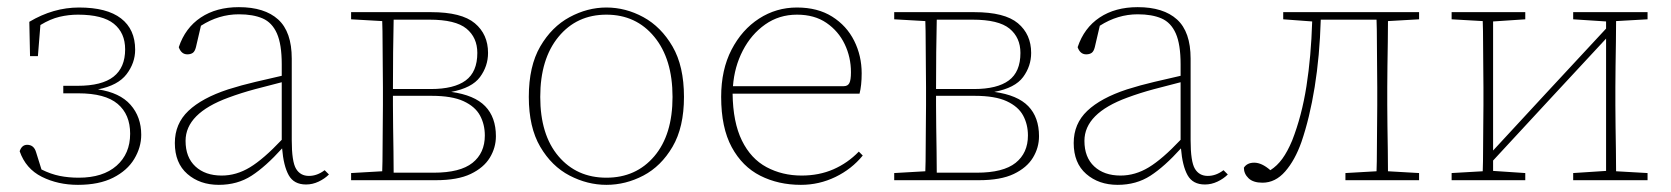

<svg xmlns="http://www.w3.org/2000/svg" viewBox="-20 -504 4673 537"><path d="M198 13Q142 13 97 -9.5Q52 -32 35 -81Q41 -99 56 -99Q75 -99 81 -78L96 -30Q122 -17 147 -12Q172 -7 200 -7Q268 -7 306 -40.5Q344 -74 344 -130Q344 -184 309 -213.5Q274 -243 199 -243H157V-264H197Q265 -264 297.5 -289.5Q330 -315 330 -366Q330 -412 298.5 -437.5Q267 -463 198 -463Q172 -463 146.5 -457Q121 -451 93 -434L86 -347H64L62 -443Q129 -483 201 -483Q279 -483 318.5 -452.5Q358 -422 358 -365Q358 -328 334 -296.5Q310 -265 254 -254Q315 -245 345 -211Q375 -177 375 -127Q375 -92 355.5 -59.5Q336 -27 296.5 -7Q257 13 198 13Z M836 12Q802 12 787.5 -14Q773 -40 769 -89Q723 -38 683.5 -12.5Q644 13 592 13Q539 13 504 -17.5Q469 -48 469 -104Q469 -158 507 -194Q545 -230 618 -254Q656 -266 694.5 -275Q733 -284 768 -292V-324Q768 -380 754.5 -410.5Q741 -441 714.5 -452.5Q688 -464 648 -464Q592 -464 542 -432L528 -372Q525 -360 519 -356Q513 -352 504 -352Q487 -352 480 -372Q498 -426 541.5 -455Q585 -484 648 -484Q720 -484 758 -449.5Q796 -415 796 -340V-112Q796 -52 808 -32Q820 -12 844 -12Q867 -12 888 -28L900 -16Q888 -4 871 4Q854 12 836 12ZM499 -110Q499 -64 526.5 -38.5Q554 -13 600 -13Q641 -13 679 -36Q717 -59 768 -113V-274Q732 -265 693 -254.5Q654 -244 619 -231Q499 -187 499 -110Z M1079 -210Q1079 -183 1079.5 -148.5Q1080 -114 1080.5 -80.5Q1081 -47 1081 -21H1193Q1267 -21 1301.5 -48.5Q1336 -76 1336 -125Q1336 -156 1322.5 -181Q1309 -206 1276.5 -221Q1244 -236 1187 -236H1079ZM962 0V-20L1049 -25Q1050 -51 1050 -84.5Q1050 -118 1050.5 -151Q1051 -184 1051 -210V-260Q1051 -286 1050.5 -319.5Q1050 -353 1050 -386Q1050 -419 1049 -445L962 -450V-470H1186Q1271 -470 1308 -439Q1345 -408 1345 -356Q1345 -319 1322.5 -288.5Q1300 -258 1242 -247Q1307 -238 1337 -207Q1367 -176 1367 -123Q1367 -91 1350 -63Q1333 -35 1296.5 -17.5Q1260 0 1199 0ZM1181 -449H1081Q1080 -412 1079.5 -358Q1079 -304 1079 -255H1185Q1250 -255 1282.5 -279Q1315 -303 1315 -356Q1315 -399 1284.5 -424Q1254 -449 1181 -449Z M1676 13Q1623 13 1573 -13Q1523 -39 1491 -93.5Q1459 -148 1459 -233Q1459 -319 1491 -374Q1523 -429 1573 -456Q1623 -483 1676 -483Q1730 -483 1779.5 -456Q1829 -429 1861 -374Q1893 -319 1893 -233Q1893 -148 1861 -93.5Q1829 -39 1779.5 -13Q1730 13 1676 13ZM1676 -7Q1759 -7 1810 -67Q1861 -127 1861 -233Q1861 -339 1810 -401Q1759 -463 1676 -463Q1593 -463 1542 -401Q1491 -339 1491 -233Q1491 -127 1542 -67Q1593 -7 1676 -7Z M2209 -463Q2159 -463 2120 -435.5Q2081 -408 2057.5 -362.5Q2034 -317 2030 -263H2340Q2351 -263 2355.5 -271.5Q2360 -280 2360 -302Q2360 -344 2342.5 -380.5Q2325 -417 2291.5 -440Q2258 -463 2209 -463ZM2220 13Q2157 13 2106.5 -12.5Q2056 -38 2026.5 -92.5Q1997 -147 1997 -233Q1997 -309 2026 -365Q2055 -421 2103 -452Q2151 -483 2209 -483Q2267 -483 2307.5 -457.5Q2348 -432 2369 -390Q2390 -348 2390 -299Q2390 -265 2384 -242H2029Q2030 -162 2055 -111Q2080 -60 2124 -36.5Q2168 -13 2222 -13Q2271 -13 2311 -30.5Q2351 -48 2382 -80L2393 -69Q2362 -31 2316.5 -9Q2271 13 2220 13Z M2598 -210Q2598 -183 2598.5 -148.5Q2599 -114 2599.5 -80.5Q2600 -47 2600 -21H2712Q2786 -21 2820.5 -48.5Q2855 -76 2855 -125Q2855 -156 2841.5 -181Q2828 -206 2795.5 -221Q2763 -236 2706 -236H2598ZM2481 0V-20L2568 -25Q2569 -51 2569 -84.5Q2569 -118 2569.5 -151Q2570 -184 2570 -210V-260Q2570 -286 2569.5 -319.5Q2569 -353 2569 -386Q2569 -419 2568 -445L2481 -450V-470H2705Q2790 -470 2827 -439Q2864 -408 2864 -356Q2864 -319 2841.5 -288.5Q2819 -258 2761 -247Q2826 -238 2856 -207Q2886 -176 2886 -123Q2886 -91 2869 -63Q2852 -35 2815.5 -17.5Q2779 0 2718 0ZM2700 -449H2600Q2599 -412 2598.5 -358Q2598 -304 2598 -255H2704Q2769 -255 2801.5 -279Q2834 -303 2834 -356Q2834 -399 2803.5 -424Q2773 -449 2700 -449Z M3350 12Q3316 12 3301.5 -14Q3287 -40 3283 -89Q3237 -38 3197.5 -12.5Q3158 13 3106 13Q3053 13 3018 -17.5Q2983 -48 2983 -104Q2983 -158 3021 -194Q3059 -230 3132 -254Q3170 -266 3208.5 -275Q3247 -284 3282 -292V-324Q3282 -380 3268.5 -410.5Q3255 -441 3228.5 -452.5Q3202 -464 3162 -464Q3106 -464 3056 -432L3042 -372Q3039 -360 3033 -356Q3027 -352 3018 -352Q3001 -352 2994 -372Q3012 -426 3055.5 -455Q3099 -484 3162 -484Q3234 -484 3272 -449.5Q3310 -415 3310 -340V-112Q3310 -52 3322 -32Q3334 -12 3358 -12Q3381 -12 3402 -28L3414 -16Q3402 -4 3385 4Q3368 12 3350 12ZM3013 -110Q3013 -64 3040.5 -38.5Q3068 -13 3114 -13Q3155 -13 3193 -36Q3231 -59 3282 -113V-274Q3246 -265 3207 -254.5Q3168 -244 3133 -231Q3013 -187 3013 -110Z M3511 7Q3485 7 3472 -5.5Q3459 -18 3459 -35Q3468 -49 3488 -49Q3509 -49 3533 -28Q3552 -40 3566.5 -60Q3581 -80 3594 -111Q3621 -180 3634 -263Q3647 -346 3650 -444L3569 -450V-470H3949V-450L3862 -445Q3862 -419 3861.5 -386Q3861 -353 3860.5 -319.5Q3860 -286 3860 -260V-210Q3860 -184 3860.5 -151Q3861 -118 3861.5 -84.5Q3862 -51 3862 -25L3949 -20V0H3743V-20L3830 -25Q3831 -51 3831 -84.5Q3831 -118 3831.5 -151Q3832 -184 3832 -210V-260Q3832 -287 3831.5 -321.5Q3831 -356 3831 -390Q3831 -424 3830 -449H3674Q3671 -347 3657 -260.5Q3643 -174 3620 -107Q3602 -56 3574.5 -24.5Q3547 7 3511 7Z M4380 -450V-470H4588V-450L4500 -445Q4500 -419 4499.5 -386Q4499 -353 4498.5 -319.5Q4498 -286 4498 -260V-210Q4498 -184 4498.5 -151Q4499 -118 4499.5 -84.5Q4500 -51 4500 -25L4588 -20V0H4380V-20L4472 -26V-396L4317 -229L4156 -55V-26L4246 -20V0H4040V-20L4127 -25Q4128 -51 4128 -84.5Q4128 -118 4128.5 -151Q4129 -184 4129 -210V-260Q4129 -286 4128.5 -319.5Q4128 -353 4128 -386Q4128 -419 4127 -445L4040 -450V-470H4246V-450L4156 -444V-83L4303 -242L4472 -424V-444Z"/></svg>

Font: Source Serif 4 ExtraLight
Style: Regular
Weight: 200
Designer: Frank Grießhammer
Foundry: Adobe
Version: Version 4.005;hotconv 1.1.0;makeotfexe 2.6.0